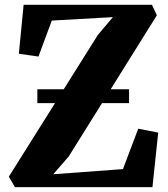

<svg xmlns="http://www.w3.org/2000/svg" viewBox="-20 -764 688 784"><path d="M41 0 16 -42.5 380 -622 441 -694 191.5 -680 137 -533 57 -544.5 76.5 -744.5H600.5L620.5 -701.5L260.5 -125L197.5 -52.5L482 -73.5L544.5 -238.5L626 -222.5L602.5 0ZM507 -399.5V-343H132.5V-399.5Z"/></svg>

Font: Merriweather 60pt ExtraBold
Style: Regular
Weight: 800
Version: Version 2.100